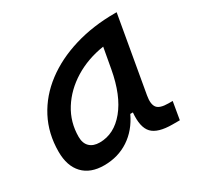

<svg xmlns="http://www.w3.org/2000/svg" viewBox="-121 -660 829 809"><g transform="rotate(-30 293.0 -255.5)"><path d="M169.4 10.3Q103 10.3 66.9 -27.8Q30.8 -65.9 30.8 -135.3Q30.8 -223.1 68.1 -294.7Q105.5 -366.2 172.9 -417Q240.2 -467.8 330.6 -495.1Q420.9 -522.5 526.9 -522.5H536.6L472.2 -154.8Q465.3 -115.7 478.3 -98.1Q491.2 -80.6 534.2 -80.6H554.2L539.6 4.9H504.9Q433.1 4.9 405.8 -23.9Q378.4 -52.7 384.8 -122.6H372.1Q342.3 -59.1 289.8 -24.4Q237.3 10.3 169.4 10.3ZM201.2 -82.5Q271.5 -82.5 323.7 -146Q376 -209.5 397 -325.7L415 -425.3Q335 -413.1 271.7 -374.3Q208.5 -335.4 171.9 -277.1Q135.3 -218.8 135.3 -147.5Q135.3 -116.2 152.6 -99.4Q169.9 -82.5 201.2 -82.5Z"/></g></svg>

Font: Cascadia Code NF
Style: Italic
Weight: 400
Italic angle: -10°
Monospace: yes
Designer: Aaron Bell
Foundry: Saja Typeworks
Version: Version 2404.023; ttfautohint (v1.8.4)